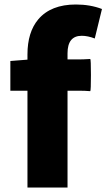

<svg xmlns="http://www.w3.org/2000/svg" viewBox="-20 -833 473 853"><path d="M102 0V-215V-430H26V-562L102 -568V-591Q102 -690 150 -747Q206 -813 317 -813Q381 -813 433 -793L401 -662Q370 -674 343 -674Q280 -674 280 -596V-569H331Q349 -569 381 -571Q384 -570 384 -500Q384 -430 381 -428Q357 -430 331 -430H280V0Z"/></svg>

Font: GenSekiGothic TW H
Style: Regular
Weight: 900
Version: Version 1.501;PS 1;hotconv 16.6.51;makeotf.lib2.5.65220